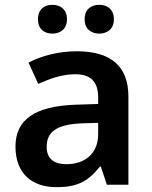

<svg xmlns="http://www.w3.org/2000/svg" viewBox="-20 -764 628 794"><path d="M137 -684C137 -644 163 -625 197 -625C229 -625 257 -644 257 -684C257 -726 229 -744 197 -744C163 -744 137 -726 137 -684ZM330 -684C330 -644 357 -625 391 -625C423 -625 451 -644 451 -684C451 -726 423 -744 391 -744C357 -744 330 -726 330 -684ZM297 -552C222 -552 151 -533 98 -505L138 -417C187 -439 237 -457 291 -457C351 -457 386 -430 386 -361V-334L292 -331C125 -325 44 -270 44 -158C44 -43 116 10 213 10C303 10 346 -16 393 -75H397L422 0H511V-364C511 -492 437 -552 297 -552ZM320 -254 386 -256V-210C386 -127 329 -85 255 -85C206 -85 173 -105 173 -157C173 -215 209 -250 320 -254Z"/></svg>

Font: Noto Sans Telugu SemiBold
Style: Regular
Weight: 600
Designer: Jelle Bosma - Monotype Design Team
Foundry: Monotype Imaging Inc.
Version: Version 2.005